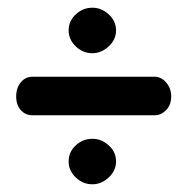

<svg xmlns="http://www.w3.org/2000/svg" viewBox="-20 -488 486 498"><path d="M64 -289H381Q398 -289 411 -274Q424 -259 424 -238Q424 -216 411 -202.5Q398 -189 381 -189H64Q46 -189 34 -202.3Q22 -215.6 22 -237.8Q22 -260 34 -274.5Q46 -289 64 -289ZM281 -69.1Q281 -45.4 262 -27.7Q243 -10 219.6 -10Q195 -10 176.5 -27.7Q158 -45.4 158 -69.1Q158 -94 176.5 -111Q194.9 -128 220 -128Q243 -128 262 -111Q281 -94 281 -69.1ZM281 -409Q281 -385.4 262 -367.7Q243 -350 219.6 -350Q195 -350 176.5 -367.7Q158 -385.4 158 -409Q158 -433.4 176.5 -450.7Q194.9 -468 220 -468Q243 -468 262 -450.7Q281 -433.4 281 -409Z"/></svg>

Font: Dosis
Style: Regular
Weight: 400
Designer: Edgar Tolentino, Pablo Impallari, Igino Marini
Foundry: Edgar Tolentino, Pablo Impallari, Igino Marini
Version: Version 1.007;Glyphs 3.1.1 (3134)